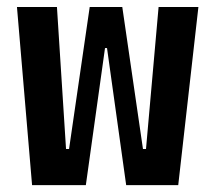

<svg xmlns="http://www.w3.org/2000/svg" viewBox="-20 -538 626 558"><path d="M346.7 0 291 -398.4H285.2L229.5 0H73.2L29.3 -517.6H145.5L171.9 -105H180.7L240.7 -517.6H335.4L395.5 -105H404.3L440.9 -517.6H556.6L498 0Z"/></svg>

Font: Cascadia Mono PL SemiBold
Style: Regular
Weight: 600
Monospace: yes
Designer: Aaron Bell
Foundry: Saja Typeworks
Version: Version 2404.023; ttfautohint (v1.8.4)